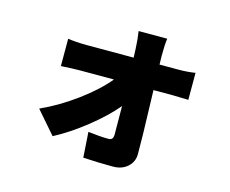

<svg xmlns="http://www.w3.org/2000/svg" viewBox="-99 -752 1174 980"><g transform="rotate(15 488.5 -262.0)"><path d="M665 -523.4 666 -475.6H766.6Q811.5 -475.6 854.5 -482.4V-339.8Q801.8 -341.8 773.4 -341.8H669.9L672.9 -238.3Q677.7 -104.5 677.7 -5.9Q677.7 35.2 647.9 62Q618.2 88.9 570.3 88.9Q491.2 88.9 413.1 84L404.3 -49.8Q466.8 -42 511.7 -42Q525.4 -42 531.2 -49.3Q537.1 -56.6 537.1 -73.2Q537.1 -165 536.1 -221.7Q483.4 -158.2 397.9 -90.3Q312.5 -22.5 233.4 18.6L130.9 -99.6Q227.5 -143.6 317.9 -210.4Q408.2 -277.3 460.9 -341.8H283.2Q242.2 -341.8 181.6 -337.9V-482.4Q198.2 -479.5 227.1 -477.5Q255.9 -475.6 279.3 -475.6H529.3L527.3 -523.4Q525.4 -571.3 518.6 -613.3H669.9Q665 -582 665 -523.4Z"/></g></svg>

Font: Min Sans Black
Style: Regular
Weight: 900
Designer: Jinseong-Kim, NotoSansCJK, Nunito
Foundry: Jinseong-Kim
Version: Version 1.000